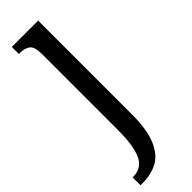

<svg xmlns="http://www.w3.org/2000/svg" viewBox="-268 -543 789 789"><g transform="rotate(-45 127.0 -148.0)"><path d="M-3 240V194H2Q31 194 51 177.5Q71 161 81.5 121Q92 81 92 10V-427Q92 -471 75 -483Q58 -495 32 -495H25V-536H178V8Q178 97 156.5 148Q135 199 97.5 219.5Q60 240 10 240Z"/></g></svg>

Font: Noto Serif Tamil ExtraCondensed
Style: Regular
Weight: 400
Width: 2
Designer: Indian Type Foundry, Tom Grace, and the Monotype Design Team
Foundry: Monotype Imaging Inc.
Version: Version 2.004; ttfautohint (v1.8.4.7-5d5b)